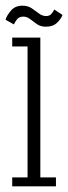

<svg xmlns="http://www.w3.org/2000/svg" viewBox="-24 -656 240 676"><path d="M19 0V-31.5H73V-492.5H19V-523.5H118V-31.5H173V0ZM138 -562Q119 -562 106 -571Q93 -580 82 -588.8Q71 -597.5 58 -597.5Q43 -597.5 35.2 -587Q27.5 -576.5 25 -570L-4.5 -586.5Q-1 -600 14 -618Q29 -636 54.5 -636Q74 -636 87.8 -626.8Q101.5 -617.5 113.2 -608.5Q125 -599.5 138.5 -599.5Q151 -599.5 157.5 -607.8Q164 -616 167 -622.5L196 -603.5Q192 -591 177.5 -576.5Q163 -562 138 -562Z"/></svg>

Font: Imbue 10pt ExtraLight
Style: Regular
Weight: 200
Designer: Tyler Finck
Foundry: Etcetera Type Company
Version: Version 1.102; ttfautohint (v1.8.3)